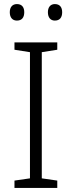

<svg xmlns="http://www.w3.org/2000/svg" viewBox="-20 -922 351 942"><path d="M28 -862C28 -836 41 -821 63 -821C87 -821 99 -836 99 -862C99 -887 87 -902 63 -902C41 -902 28 -887 28 -862ZM215 -862C215 -836 228 -821 249 -821C273 -821 285 -836 285 -862C285 -887 273 -902 249 -902C228 -902 215 -887 215 -862ZM261 0V-36L185 -47V-666L261 -678V-714H51V-678L127 -666V-47L51 -36V0Z"/></svg>

Font: Noto Sans Sinhala UI Light
Style: Regular
Weight: 300
Designer: Jelle Bosma - Monotype Design Team
Foundry: Monotype Imaging Inc.
Version: Version 2.006